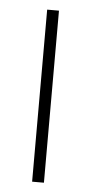

<svg xmlns="http://www.w3.org/2000/svg" viewBox="-44 -539 268 567"><g transform="rotate(5 90.5 -255.0)"><path d="M73 0V-510H108V0Z"/></g></svg>

Font: Saira Condensed Thin
Style: Regular
Weight: 250
Width: 3
Designer: Hector Gatti with collaboration of the Omnibus-Type team
Foundry: Omnibus-Type
Version: Version 1.101